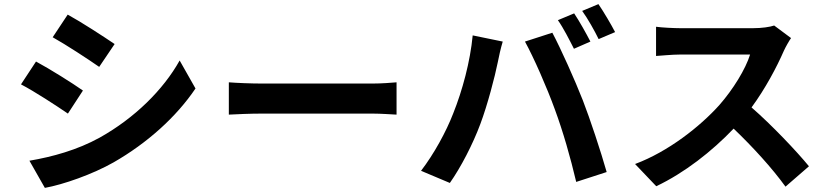

<svg xmlns="http://www.w3.org/2000/svg" viewBox="-20 -863 4030 933"><path d="M309 -792 236 -682C302 -645 406 -577 462 -538L537 -649C484 -685 375 -756 309 -792ZM123 -82 198 50C287 34 430 -16 532 -74C696 -168 837 -295 930 -433L853 -569C773 -426 634 -289 464 -194C355 -134 235 -101 123 -82ZM155 -564 82 -453C149 -418 253 -350 310 -311L383 -423C332 -459 222 -528 155 -564Z M1092 -463V-306C1129 -308 1196 -311 1253 -311C1370 -311 1700 -311 1790 -311C1832 -311 1883 -307 1907 -306V-463C1881 -461 1837 -457 1790 -457C1700 -457 1371 -457 1253 -457C1201 -457 1128 -460 1092 -463Z M2770 -798 2691 -765C2718 -727 2748 -667 2769 -626L2849 -661C2830 -698 2795 -761 2770 -798ZM2888 -843 2809 -810C2836 -773 2869 -714 2889 -673L2969 -707C2951 -742 2914 -805 2888 -843ZM2182 -311C2148 -223 2089 -115 2026 -33L2166 26C2219 -49 2278 -163 2314 -260C2349 -353 2385 -491 2399 -561C2403 -583 2414 -632 2423 -661L2277 -691C2265 -564 2227 -423 2182 -311ZM2676 -332C2716 -224 2752 -98 2780 21L2928 -27C2900 -126 2847 -286 2812 -376C2774 -473 2705 -627 2664 -704L2531 -661C2573 -585 2638 -437 2676 -332Z M3824 -678 3742 -739C3722 -732 3682 -726 3639 -726C3594 -726 3338 -726 3286 -726C3256 -726 3195 -729 3168 -733V-591C3189 -592 3244 -598 3286 -598C3329 -598 3584 -598 3625 -598C3603 -527 3542 -428 3476 -353C3382 -248 3227 -126 3066 -66L3169 42C3306 -23 3439 -127 3545 -238C3639 -148 3732 -46 3797 44L3911 -55C3852 -127 3731 -255 3632 -341C3699 -432 3755 -538 3789 -616C3798 -636 3816 -667 3824 -678Z"/></svg>

Font: Noto Sans CJK SC
Style: Bold
Weight: 700
Designer: Ryoko NISHIZUKA 西塚涼子 (kana, bopomofo & ideographs); Paul D. Hunt (Latin, Greek & Cyrillic); Sandoll Communications 산돌커뮤니
Foundry: Adobe
Version: Version 2.004;hotconv 1.0.118;makeotfexe 2.5.65603